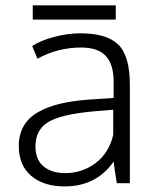

<svg xmlns="http://www.w3.org/2000/svg" viewBox="-20 -666 566 698"><path d="M99.1 -594.7V-646.5H400.9V-594.7ZM214.8 11.7Q139.2 11.7 93.8 -26.4Q48.3 -64.5 48.3 -135.3Q48.3 -177.2 66.4 -208.3Q84.5 -239.3 118.9 -258.5Q153.3 -277.8 197.5 -288.6Q241.7 -299.3 300.3 -303.7Q362.8 -307.6 393.1 -310.1V-369.6Q393.1 -431.2 365 -462.2Q336.9 -493.2 274.9 -493.2Q189.9 -493.2 116.2 -452.6Q114.3 -457.5 107.2 -473.9Q100.1 -490.2 97.2 -499Q127.4 -518.6 176.3 -531.7Q225.1 -544.9 272 -544.9Q368.2 -544.9 410.2 -503.7Q452.1 -462.4 452.1 -357.4V0H404.8Q402.3 -11.2 397.7 -44.4Q393.1 -77.6 393.1 -78.6Q330.1 11.7 214.8 11.7ZM216.8 -36.6Q279.3 -36.6 327.9 -73.5Q376.5 -110.4 391.6 -175.8V-267.1Q321.3 -261.2 320.8 -261.2Q201.7 -250.5 155.3 -222.2Q108.9 -193.8 108.9 -134.3Q108.9 -85.4 138.4 -61Q168 -36.6 216.8 -36.6Z"/></svg>

Font: Oxygen Light
Style: Regular
Weight: 300
Designer: vernon adams
Foundry: Vernon Adams
Version: Version Release 0.2.3 webfont; ttfautohint (v0.93.3-1d66) -l